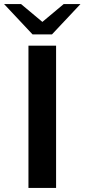

<svg xmlns="http://www.w3.org/2000/svg" viewBox="-53 -918 413 938"><path d="M-33 -898H50L154 -811L258 -898H340L201 -750H106ZM86 0V-695H221V0Z"/></svg>

Font: Coval
Style: Bold
Weight: 700
Foundry: Context Ltd
Version: Version 001.000